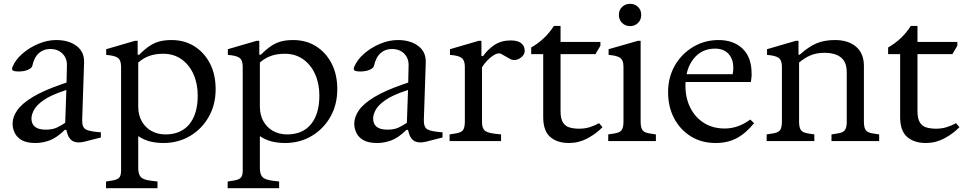

<svg xmlns="http://www.w3.org/2000/svg" viewBox="-20 -740 5052 1007"><path d="M166 10Q120 10 94 -5Q68 -20 57 -43.5Q46 -67 46 -91Q46 -126 70 -161Q94 -196 150.5 -230.5Q207 -265 303 -298L329 -307L331 -397Q332 -434 308 -458.5Q284 -483 243 -483Q208 -483 183.5 -461Q159 -439 149 -393Q146 -383 126.5 -374Q107 -365 76 -365Q58 -365 49 -369.5Q40 -374 45 -388Q61 -427 98 -459Q135 -491 182 -510.5Q229 -530 275 -530Q340 -530 381.5 -499Q423 -468 421 -412L411 -111Q410 -72 430.5 -61Q451 -50 509 -46V-19L474 -10Q441 -1 423 3Q405 7 395 7Q368 7 354.5 -5Q341 -17 335.5 -33Q330 -49 328 -59H320Q277 -17 240 -3.5Q203 10 166 10ZM220 -60Q256 -60 279.5 -71.5Q303 -83 322 -96L328 -268L319 -265Q246 -241 208.5 -214.5Q171 -188 158 -163Q145 -138 145 -119Q145 -60 220 -60Z M536 247V212L561 208Q593 204 604 193Q615 182 615 156V-390Q615 -425 597.5 -437Q580 -449 537 -452V-482L688 -526H702V-453H710Q739 -482 764.5 -499Q790 -516 817.5 -523Q845 -530 879 -530Q948 -530 1000 -497Q1052 -464 1081.5 -406.5Q1111 -349 1111 -272Q1111 -191 1075 -127.5Q1039 -64 977 -27Q915 10 837 10Q800 10 767.5 2Q735 -6 705 -26V141Q705 173 718 188Q731 203 773 208L806 212V247ZM848 -35Q929 -35 973 -88.5Q1017 -142 1017 -239Q1017 -302 994.5 -351.5Q972 -401 931.5 -429.5Q891 -458 836 -458Q794 -458 762.5 -446.5Q731 -435 705 -412V-181Q705 -137 723.5 -104Q742 -71 774.5 -53Q807 -35 848 -35Z M1174 247V212L1199 208Q1231 204 1242 193Q1253 182 1253 156V-390Q1253 -425 1235.5 -437Q1218 -449 1175 -452V-482L1326 -526H1340V-453H1348Q1377 -482 1402.5 -499Q1428 -516 1455.5 -523Q1483 -530 1517 -530Q1586 -530 1638 -497Q1690 -464 1719.5 -406.5Q1749 -349 1749 -272Q1749 -191 1713 -127.5Q1677 -64 1615 -27Q1553 10 1475 10Q1438 10 1405.5 2Q1373 -6 1343 -26V141Q1343 173 1356 188Q1369 203 1411 208L1444 212V247ZM1486 -35Q1567 -35 1611 -88.5Q1655 -142 1655 -239Q1655 -302 1632.5 -351.5Q1610 -401 1569.5 -429.5Q1529 -458 1474 -458Q1432 -458 1400.5 -446.5Q1369 -435 1343 -412V-181Q1343 -137 1361.5 -104Q1380 -71 1412.5 -53Q1445 -35 1486 -35Z M1958 10Q1912 10 1886 -5Q1860 -20 1849 -43.5Q1838 -67 1838 -91Q1838 -126 1862 -161Q1886 -196 1942.5 -230.5Q1999 -265 2095 -298L2121 -307L2123 -397Q2124 -434 2100 -458.5Q2076 -483 2035 -483Q2000 -483 1975.5 -461Q1951 -439 1941 -393Q1938 -383 1918.5 -374Q1899 -365 1868 -365Q1850 -365 1841 -369.5Q1832 -374 1837 -388Q1853 -427 1890 -459Q1927 -491 1974 -510.5Q2021 -530 2067 -530Q2132 -530 2173.5 -499Q2215 -468 2213 -412L2203 -111Q2202 -72 2222.5 -61Q2243 -50 2301 -46V-19L2266 -10Q2233 -1 2215 3Q2197 7 2187 7Q2160 7 2146.5 -5Q2133 -17 2127.5 -33Q2122 -49 2120 -59H2112Q2069 -17 2032 -3.5Q1995 10 1958 10ZM2012 -60Q2048 -60 2071.5 -71.5Q2095 -83 2114 -96L2120 -268L2111 -265Q2038 -241 2000.5 -214.5Q1963 -188 1950 -163Q1937 -138 1937 -119Q1937 -60 2012 -60Z M2338 0V-35L2363 -39Q2396 -43 2407 -56Q2418 -69 2418 -101V-390Q2418 -423 2401.5 -436Q2385 -449 2340 -452V-482L2491 -526H2505V-446H2514Q2537 -480 2573 -504Q2609 -528 2659 -528Q2695 -528 2713.5 -513.5Q2732 -499 2732 -474Q2732 -457 2719 -444Q2706 -431 2688.5 -426.5Q2671 -422 2655 -431L2611 -456Q2598 -464 2581 -456.5Q2564 -449 2548.5 -435Q2533 -421 2522 -407Q2511 -393 2508 -386V-101Q2508 -69 2521 -56.5Q2534 -44 2572 -39L2608 -35V0Z M2964 10Q2902 10 2865.5 -22Q2829 -54 2829 -126V-456H2766V-491Q2840 -533 2885 -604H2920V-522V-493V-157Q2920 -117 2933 -97Q2946 -77 2968.5 -71Q2991 -65 3018 -65Q3048 -65 3074.5 -73.5Q3101 -82 3122 -94L3140 -73Q3107 -39 3061.5 -14.5Q3016 10 2964 10ZM2876 -456V-520H3129V-500L3103 -456Z M3170 0V-35L3195 -39Q3229 -43 3239.5 -56.5Q3250 -70 3250 -101V-390Q3250 -425 3232 -437Q3214 -449 3172 -452V-482L3326 -526H3340V-101Q3340 -70 3350.5 -56.5Q3361 -43 3394 -39L3420 -35V0ZM3285 -603Q3260 -603 3243 -619.5Q3226 -636 3226 -662Q3226 -688 3243 -704Q3260 -720 3285 -720Q3309 -720 3326 -704Q3343 -688 3343 -662Q3343 -636 3326 -619.5Q3309 -603 3285 -603Z M3733 10Q3659 10 3603 -25Q3547 -60 3515.5 -120Q3484 -180 3484 -256Q3484 -335 3519.5 -396.5Q3555 -458 3615.5 -494Q3676 -530 3749 -530Q3827 -530 3874.5 -485Q3922 -440 3922 -354Q3922 -348 3922 -341.5Q3922 -335 3920 -324L3918 -310H3561V-351H3823Q3826 -369 3826 -384Q3826 -430 3801 -457.5Q3776 -485 3730 -485Q3660 -485 3617.5 -431.5Q3575 -378 3575 -290Q3575 -226 3600.5 -175Q3626 -124 3672.5 -95Q3719 -66 3781 -66Q3816 -66 3849 -77.5Q3882 -89 3915 -113L3935 -94Q3890 -39 3842.5 -14.5Q3795 10 3733 10Z M4001 0V-35L4026 -39Q4060 -43 4070.5 -56.5Q4081 -70 4081 -101V-390Q4081 -425 4063 -437Q4045 -449 4003 -452V-482L4154 -526H4168V-453H4174Q4221 -495 4262 -512.5Q4303 -530 4359 -530Q4430 -530 4470.5 -494.5Q4511 -459 4511 -395V-101Q4511 -70 4521.5 -56.5Q4532 -43 4565 -39L4591 -35V0H4341V-35L4366 -39Q4400 -43 4410.5 -56.5Q4421 -70 4421 -101V-360Q4421 -399 4406.5 -421Q4392 -443 4366 -453Q4340 -463 4304 -463Q4264 -463 4233 -450.5Q4202 -438 4171 -412V-101Q4171 -70 4181.5 -56.5Q4192 -43 4225 -39L4251 -35V0Z M4836 10Q4774 10 4737.5 -22Q4701 -54 4701 -126V-456H4638V-491Q4712 -533 4757 -604H4792V-522V-493V-157Q4792 -117 4805 -97Q4818 -77 4840.5 -71Q4863 -65 4890 -65Q4920 -65 4946.5 -73.5Q4973 -82 4994 -94L5012 -73Q4979 -39 4933.5 -14.5Q4888 10 4836 10ZM4748 -456V-520H5001V-500L4975 -456Z"/></svg>

Font: Hedvig Letters Serif 18pt
Style: Regular
Weight: 400
Designer: Alexander Örn & Tor Weibull
Foundry: Kanon Foundry
Version: Version 1.000